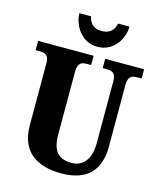

<svg xmlns="http://www.w3.org/2000/svg" viewBox="-135 -1032 951 1139"><g transform="rotate(15 340.0 -463.0)"><path d="M363 -771C463 -771 516 -861 517 -936H447C437 -888 407 -868 363 -868C321 -868 290 -888 281 -936H209C211 -861 264 -771 363 -771ZM350 10C517 10 583 -81 583 -215V-594C583 -650 607 -657 639 -657H666V-714H427V-657H453C484 -657 508 -650 508 -598V-217C508 -110 456 -66 394 -66C318 -66 274 -100 274 -210V-594C274 -650 300 -657 330 -657H356V-714H15V-657H41C72 -657 97 -650 97 -598V-218C97 -54 202 10 350 10Z"/></g></svg>

Font: Noto Serif Ethiopic Condensed Black
Style: Regular
Weight: 900
Width: 3
Designer: Monotype Design Team
Foundry: Monotype Imaging Inc.
Version: Version 2.102